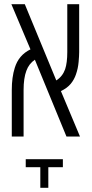

<svg xmlns="http://www.w3.org/2000/svg" viewBox="-20 -650 436 914"><path d="M36.1 0V-221.7Q36.1 -282.2 50.3 -327.1Q68.8 -387.7 125 -415L34.2 -629.9H98.1L248 -267.1Q277.8 -286.1 290 -320.3Q300.3 -351.1 300.3 -401.9V-629.9H356.9V-401.9Q356.9 -384.8 354.2 -354.7Q351.6 -324.7 341.8 -296.4Q333.5 -271.5 316.9 -251.2Q300.3 -231 270 -216.3L360.8 0H296.4L146 -365.7Q117.7 -346.7 105.5 -313Q92.3 -277.8 92.3 -221.7V0ZM171.9 244.1V146H102.5V107.9H279.3V146H210V244.1Z"/></svg>

Font: Open Sans Condensed Light
Style: Regular
Weight: 300
Width: 3
Designer: Monotype Design Team
Foundry: Monotype Imaging Inc.
Version: Version 3.003; ttfautohint (v1.8.4)